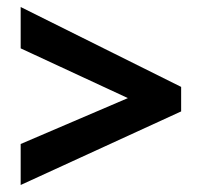

<svg xmlns="http://www.w3.org/2000/svg" viewBox="-20 -635 576 548"><path d="M39 -224 345 -355 39 -497V-615L497 -387V-317L39 -107Z"/></svg>

Font: Noto Sans Thai SemiCondensed
Style: Bold
Weight: 700
Width: 4
Designer: Monotype Design Team
Foundry: Monotype Imaging Inc.
Version: Version 2.001